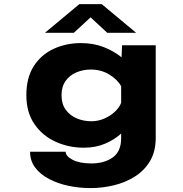

<svg xmlns="http://www.w3.org/2000/svg" viewBox="-20 -726 915 958"><path d="M398 11Q323.5 11 258 -18.5Q192.5 -48 152 -106.5Q111.5 -165 111.5 -251.5Q111.5 -338.5 148.5 -396Q185.5 -453.5 247.5 -482.2Q309.5 -511 384 -511Q446.5 -511 498 -490.8Q549.5 -470.5 586.5 -440L589 -500H757V-38.5Q757 30 728.5 77.8Q700 125.5 652.5 155.2Q605 185 547.2 198.8Q489.5 212.5 431.5 212.5Q376 212.5 322.2 201.2Q268.5 190 225 167.2Q181.5 144.5 155.8 110.5Q130 76.5 130 31H307.5Q307.5 53 342.2 71.2Q377 89.5 436 89.5Q499.5 89.5 542 60Q584.5 30.5 584.5 -37.5V-59.5Q551 -29 504 -9Q457 11 398 11ZM287 -250.5Q287 -207.5 307.8 -178.8Q328.5 -150 362.5 -135.5Q396.5 -121 436 -121Q469 -121 499.5 -134Q530 -147 552.8 -168.2Q575.5 -189.5 584.5 -213V-295.5Q566.5 -329 525.5 -354Q484.5 -379 433.5 -379Q394.5 -379 361 -364.8Q327.5 -350.5 307.2 -322Q287 -293.5 287 -250.5ZM204.5 -562.5 376 -705.5H487.5L659 -562.5H515L432 -639.5L348.5 -562.5Z"/></svg>

Font: Trispace SemiExpanded
Style: Bold
Weight: 700
Width: 6
Designer: Tyler Finck
Foundry: Etcetera Type Company
Version: Version 1.210; ttfautohint (v1.8.3)